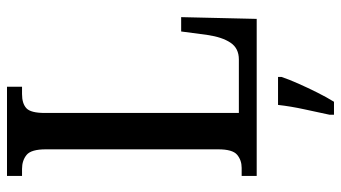

<svg xmlns="http://www.w3.org/2000/svg" viewBox="-233 -521 975 549"><g transform="rotate(-90 254.5 -246.5)"><path d="M26 0V-43H49Q71 -43 86.5 -56Q102 -69 102 -110V-603Q102 -645 86 -658Q70 -671 46 -671H26V-714H281V-671H260Q233 -671 219.5 -658.5Q206 -646 206 -606V-51H359Q391 -51 407 -75Q423 -99 429 -141L439 -216H480L475 0ZM201 208Q208 175 216.5 136Q225 97 229 61H309V71Q302 92 290 119Q278 146 264.5 173Q251 200 238 221H201Z"/></g></svg>

Font: Noto Serif Hebrew ExtraCondensed Medium
Style: Regular
Weight: 500
Width: 2
Designer: Monotype Design Team
Foundry: Monotype Imaging Inc.
Version: Version 2.004; ttfautohint (v1.8.4.7-5d5b)